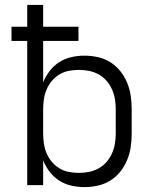

<svg xmlns="http://www.w3.org/2000/svg" viewBox="-20 -755 640 783"><path d="M324 8Q297 8 270.5 2Q244 -4 221.5 -18.5Q199 -33 182.5 -54.5Q166 -76 156 -101V0H91V-588H27V-646H91V-735H156V-646H300V-588H156V-419Q166 -444 182.5 -465.5Q199 -487 221.5 -501.5Q244 -516 270.5 -522Q297 -528 324 -528Q352 -528 379 -522Q406 -516 429.5 -501.5Q453 -487 470.5 -465Q488 -443 498.5 -417.5Q509 -392 513 -365Q517 -338 517 -310V-210Q517 -182 513 -155Q509 -128 498.5 -102.5Q488 -77 470.5 -55Q453 -33 429.5 -18.5Q406 -4 379 2Q352 8 324 8ZM301 -50Q322 -50 342.5 -54Q363 -58 381.5 -68Q400 -78 414 -94Q428 -110 436.5 -129Q445 -148 448.5 -168.5Q452 -189 452 -210V-310Q452 -331 448.5 -351.5Q445 -372 436.5 -391Q428 -410 414 -426Q400 -442 381.5 -452Q363 -462 342.5 -466Q322 -470 301 -470Q280 -470 260 -466Q240 -462 222.5 -451.5Q205 -441 191.5 -425Q178 -409 170 -390Q162 -371 159 -350.5Q156 -330 156 -310V-210Q156 -190 159 -169.5Q162 -149 170 -130Q178 -111 191.5 -95Q205 -79 222.5 -68.5Q240 -58 260 -54Q280 -50 301 -50Z"/></svg>

Font: Iosevka Custom Light Extended
Style: Regular
Weight: 300
Width: 7
Monospace: yes
Designer: Belleve Invis
Foundry: Belleve Invis
Version: Version 11.2.4; ttfautohint (v1.8.4)